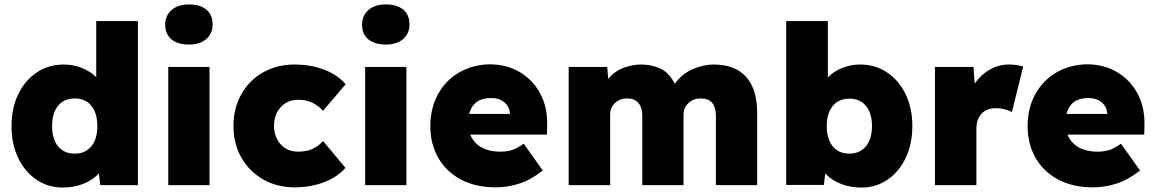

<svg xmlns="http://www.w3.org/2000/svg" viewBox="-20 -835 5209 866"><path d="M264 11Q197 11 144.5 -24.5Q92 -60 62 -122.5Q32 -185 32 -266Q32 -347 62 -409.5Q92 -472 145.5 -508Q199 -544 267 -544Q311 -544 349.5 -528.5Q388 -513 414 -487V-740H602V0H432L426 -53Q400 -24 357 -6.5Q314 11 264 11ZM317 -142Q365 -142 392 -175Q419 -208 419 -266Q419 -325 392 -358Q365 -391 317 -391Q269 -391 242 -358Q215 -325 215 -266Q215 -208 242 -175Q269 -142 317 -142Z M832 -634Q782 -634 753.5 -657.5Q725 -681 725 -724Q725 -764 753.5 -789.5Q782 -815 832 -815Q883 -815 911 -791.5Q939 -768 939 -724Q939 -684 910.5 -659Q882 -634 832 -634ZM739 0V-533H925V0Z M1309 10Q1229 10 1166.5 -26Q1104 -62 1068.5 -124.5Q1033 -187 1033 -267Q1033 -347 1068.5 -410Q1104 -473 1166.5 -508.5Q1229 -544 1309 -544Q1381 -544 1441.5 -521Q1502 -498 1539 -455L1437 -335Q1419 -356 1391 -370.5Q1363 -385 1326 -385Q1277 -385 1246.5 -352Q1216 -319 1216 -268Q1216 -218 1245.5 -184.5Q1275 -151 1326 -151Q1364 -151 1391 -164Q1418 -177 1437 -199L1538 -78Q1502 -36 1441 -13Q1380 10 1309 10Z M1720 -634Q1670 -634 1641.5 -657.5Q1613 -681 1613 -724Q1613 -764 1641.5 -789.5Q1670 -815 1720 -815Q1771 -815 1799 -791.5Q1827 -768 1827 -724Q1827 -684 1798.5 -659Q1770 -634 1720 -634ZM1627 0V-533H1813V0Z M2216 10Q2125 10 2058.5 -25.5Q1992 -61 1956.5 -123.5Q1921 -186 1921 -266Q1921 -347 1955.5 -410Q1990 -473 2051.5 -508.5Q2113 -544 2191 -545Q2268 -544 2326.5 -508.5Q2385 -473 2417.5 -411.5Q2450 -350 2448 -270L2447 -228H2101Q2115 -192 2149.5 -171.5Q2184 -151 2237 -151Q2268 -151 2291.5 -159Q2315 -167 2342 -187L2428 -66Q2375 -24 2322.5 -7Q2270 10 2216 10ZM2195 -393Q2115 -393 2096 -321H2280Q2279 -353 2255.5 -373Q2232 -393 2195 -393Z M2545 0V-533H2719L2723 -479Q2752 -514 2792.5 -529Q2833 -544 2872 -544Q2920 -544 2959 -525.5Q2998 -507 3024 -457Q3054 -501 3103.5 -522.5Q3153 -544 3198 -544Q3295 -544 3345 -488.5Q3395 -433 3395 -328V0H3209V-312Q3209 -391 3141 -391Q3107 -391 3085 -370Q3063 -349 3063 -317V0H2877V-313Q2877 -351 2859 -371Q2841 -391 2809 -391Q2775 -391 2753.5 -370Q2732 -349 2732 -318V0Z M3865 11Q3814 11 3771 -6.5Q3728 -24 3702 -53L3696 -1H3526V-740H3714V-486Q3740 -513 3778.5 -528.5Q3817 -544 3860 -544Q3928 -544 3981.5 -508Q4035 -472 4065 -409.5Q4095 -347 4095 -267Q4095 -185 4065 -122.5Q4035 -60 3983 -24.5Q3931 11 3865 11ZM3811 -142Q3858 -142 3885.5 -175Q3913 -208 3913 -267Q3913 -324 3886 -357Q3859 -390 3811 -390Q3763 -390 3736 -357Q3709 -324 3709 -267Q3709 -208 3736 -175Q3763 -142 3811 -142Z M4197 0V-533H4371L4376 -458Q4403 -497 4443.5 -520.5Q4484 -544 4531 -544Q4549 -544 4565 -541.5Q4581 -539 4595 -535L4544 -329Q4534 -336 4513.5 -341.5Q4493 -347 4470 -347Q4430 -347 4407 -322Q4384 -297 4384 -255V0Z M4910 10Q4819 10 4752.5 -25.5Q4686 -61 4650.5 -123.5Q4615 -186 4615 -266Q4615 -347 4649.5 -410Q4684 -473 4745.5 -508.5Q4807 -544 4885 -545Q4962 -544 5020.5 -508.5Q5079 -473 5111.5 -411.5Q5144 -350 5142 -270L5141 -228H4795Q4809 -192 4843.5 -171.5Q4878 -151 4931 -151Q4962 -151 4985.5 -159Q5009 -167 5036 -187L5122 -66Q5069 -24 5016.5 -7Q4964 10 4910 10ZM4889 -393Q4809 -393 4790 -321H4974Q4973 -353 4949.5 -373Q4926 -393 4889 -393Z"/></svg>

Font: Lexend Deca ExtraBold
Style: Regular
Weight: 800
Designer: Bonnie Shaver-Troup, Thomas Jockin
Foundry: Lexend
Version: Version 1.008; ttfautohint (v1.8.4.7-5d5b)